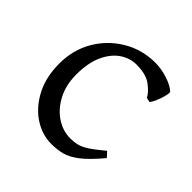

<svg xmlns="http://www.w3.org/2000/svg" viewBox="-135 -581 709 709"><g transform="rotate(45 219.0 -227.0)"><path d="M410 -93Q368 -43 338.5 -20.5Q309 2 283.5 8.5Q258 15 228 15Q180 15 137 -13Q94 -41 66.5 -93Q39 -145 39 -217Q39 -287 72 -344Q105 -401 162 -435Q219 -469 288 -469Q320 -469 353.5 -458Q387 -447 403 -431Q404 -423 400 -407.5Q396 -392 389 -375.5Q382 -359 375 -351L357 -355Q350 -372 322.5 -393.5Q295 -415 244 -415Q210 -415 180 -395Q150 -375 131 -334Q112 -293 112 -232Q112 -177 133.5 -136Q155 -95 189.5 -72Q224 -49 263 -49Q281 -49 297 -52.5Q313 -56 334 -69Q355 -82 392 -113Z"/></g></svg>

Font: ChillKai
Style: Regular
Weight: 400
Designer: ChillType
Foundry: 寒蝉字型
Version: Version 2.000